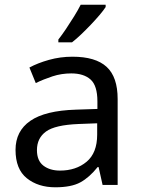

<svg xmlns="http://www.w3.org/2000/svg" viewBox="-20 -786 601 816"><path d="M288 -545Q386 -545 433 -502Q480 -459 480 -365V0H416L399 -76H395Q360 -32 321.5 -11Q283 10 215 10Q142 10 94 -28.5Q46 -67 46 -149Q46 -229 109 -272.5Q172 -316 303 -320L394 -323V-355Q394 -422 365 -448Q336 -474 283 -474Q241 -474 203 -461.5Q165 -449 132 -433L105 -499Q140 -518 188 -531.5Q236 -545 288 -545ZM314 -259Q214 -255 175.5 -227Q137 -199 137 -148Q137 -103 164.5 -82Q192 -61 235 -61Q303 -61 348 -98.5Q393 -136 393 -214V-262ZM429 -756Q420 -742 403 -722Q386 -702 365.5 -680.5Q345 -659 324.5 -639.5Q304 -620 286 -606H228V-618Q243 -637 260.5 -663Q278 -689 295 -716.5Q312 -744 323 -766H429Z"/></svg>

Font: Noto Naskh Arabic
Style: Regular
Weight: 400
Designer: Monotype Design Team, David Williams, Mohamad Dakak and Nizar Qandah
Foundry: Monotype Imaging Inc.
Version: Version 2.013